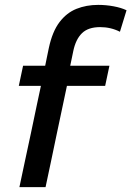

<svg xmlns="http://www.w3.org/2000/svg" viewBox="-20 -766 538 786"><path d="M59.5 0Q71 -54.5 81.8 -105.2Q92.5 -156 106 -218L116.5 -268Q123.5 -301 131.2 -338.2Q139 -375.5 147.5 -414.5H57L74.5 -497H165Q168.5 -515.5 172.5 -533.8Q176.5 -552 180 -570Q194.5 -637 223.5 -675.2Q252.5 -713.5 293 -729.8Q333.5 -746 382 -746Q414 -746 445 -740.2Q476 -734.5 498 -724L471 -636Q433.5 -655 390 -655Q341 -655 315.5 -630Q290 -605 280 -557Q277 -542.5 273.2 -524.2Q269.5 -506 267.5 -497H428L410.5 -414.5H254L212.5 -218.5Q199.5 -155.5 188.8 -105Q178 -54.5 166.5 0Z"/></svg>

Font: Commissioner Medium
Style: Italic
Weight: 500
Italic angle: -12°
Designer: Kostas Bartsokas
Foundry: Kostas Bartsokas
Version: Version 1.000; ttfautohint (v1.8.3)